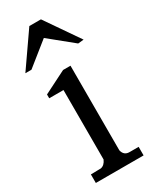

<svg xmlns="http://www.w3.org/2000/svg" viewBox="-209 -822 705 874"><g transform="rotate(-30 143.0 -385.0)"><path d="M266 -590 296 -593 174 -770H113L-10 -593H22L143 -690ZM185 -520H146L27 -460V-440H102V-75Q91 -50 71 -46L18 -45V0H269V-45H221Q192 -45 185 -75Z"/></g></svg>

Font: Sawarabi Mincho
Style: Regular
Weight: 400
Version: Version 1.082; ttfautohint (v1.8.4.7-5d5b)